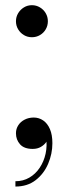

<svg xmlns="http://www.w3.org/2000/svg" viewBox="-20 -550 254 722"><path d="M100 -410Q83.5 -410 70 -418Q56.5 -426 48.2 -439.8Q40 -453.5 40 -470Q40 -486.5 48.2 -500.2Q56.5 -514 70 -522.2Q83.5 -530.5 100 -530.5Q116.5 -530.5 130.2 -522.2Q144 -514 152 -500.2Q160 -486.5 160 -470Q160 -453.5 152 -439.8Q144 -426 130.2 -418Q116.5 -410 100 -410ZM38 151.5V131.5Q67 131.5 90.2 118Q113.5 104.5 129.2 81Q145 57.5 151.5 27.8Q158 -2 153 -35H159.5Q161 -26.5 154 -16Q147 -5.5 134 2.2Q121 10 103 10Q71 10 55.5 -7.2Q40 -24.5 40 -49Q40 -65.5 48.8 -79Q57.5 -92.5 72.8 -100.2Q88 -108 107 -108Q126.5 -108 142.5 -97Q158.5 -86 167.8 -64.5Q177 -43 177 -11.5Q177 28.5 161 66Q145 103.5 114 127.5Q83 151.5 38 151.5Z"/></svg>

Font: Bodoni Moda SC
Style: Regular
Weight: 400
Designer: Owen Earl
Foundry: indestructible type
Version: Version 2.005